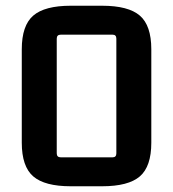

<svg xmlns="http://www.w3.org/2000/svg" viewBox="-20 -641 604 670"><path d="M56 -469Q56 -552 96 -586.5Q136 -621 227 -621H336Q428 -621 468 -586.5Q508 -552 508 -469V-143Q508 -60 468 -25.5Q428 9 336 9H227Q136 9 96 -25.5Q56 -60 56 -143ZM192 -520Q178 -520 178 -506V-106Q178 -92 192 -92H373Q386 -92 386 -106V-506Q386 -520 373 -520Z"/></svg>

Font: Kdam Thmor Pro
Style: Regular
Weight: 400
Designer: Sovichet Tep, Longdey Hak
Foundry: Anagata Design
Version: Version 1.003; ttfautohint (v1.8.4.7-5d5b)